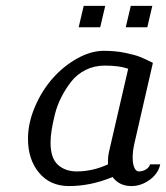

<svg xmlns="http://www.w3.org/2000/svg" viewBox="-20 -623 565 653"><path d="M75.2 0ZM498 -530.3ZM424.8 -603H498L481 -530.3H407.7ZM264.6 -603H337.9L320.8 -530.3H247.6ZM75.2 -150.9Q75.2 -205.1 99.1 -260.5Q123 -315.9 159.7 -357.2Q196.3 -398.4 242.9 -424.3Q289.6 -450.2 333 -450.2Q371.6 -450.2 405.3 -443.4Q439 -436.5 457 -429.2Q475.1 -421.9 500 -409.2L437 -134.8Q431.2 -108.9 431.2 -86.9Q431.2 -65.9 436.8 -53Q442.4 -40 452.1 -40Q465.8 -40 476.8 -47.1Q487.8 -54.2 490.2 -64H524.9Q518.6 -33.2 489.5 -11.7Q460.4 9.8 426.8 9.8Q385.7 9.8 362.8 -21Q289.1 9.8 214.8 9.8Q150.4 9.8 112.8 -35.4Q75.2 -80.6 75.2 -150.9ZM416 -389.2Q386.2 -399.9 335.9 -399.9Q300.8 -399.9 271.5 -385.3Q242.2 -370.6 222.9 -346.2Q203.6 -321.8 189 -293.2Q174.3 -264.6 166.7 -234.1Q159.2 -203.6 155.5 -179.9Q151.9 -156.2 151.9 -138.2Q151.9 -85.4 176.8 -62.7Q201.7 -40 241.2 -40Q294.9 -40 347.2 -64V-76.2Q347.2 -89.4 350.1 -104Z"/></svg>

Font: Pfennig
Style: Italic
Weight: 500
Italic angle: -13°
Version: Version 20120410 ; ttfautohint (v0.8)